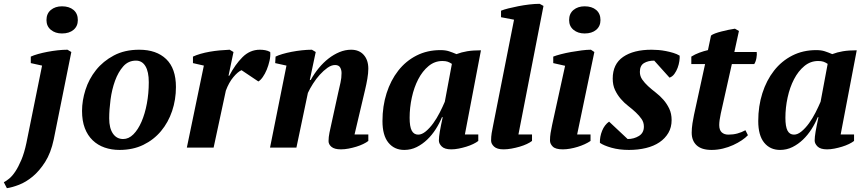

<svg xmlns="http://www.w3.org/2000/svg" viewBox="-101 -772 4520 1004"><path d="M119 -429 60 -442V-476Q75 -483 98 -489.5Q121 -496 147.5 -501Q174 -506 201 -509Q228 -512 252 -512L272 -500L180 -43Q165 28 135 75Q105 122 70 151Q35 180 -1 194Q-37 208 -65 212L-81 181Q-69 175 -53 162Q-37 149 -21 125Q-5 101 10.5 64.5Q26 28 37 -24ZM142 -667Q142 -701 165 -720Q188 -739 223 -739Q261 -739 283.5 -720Q306 -701 306 -667Q306 -635 283.5 -616Q261 -597 223 -597Q188 -597 165 -616Q142 -635 142 -667Z M328 -192Q328 -246 346 -302.5Q364 -359 401 -405.5Q438 -452 494.5 -482Q551 -512 627 -512Q717 -512 768 -463Q819 -414 819 -317Q819 -251 799 -191.5Q779 -132 741 -86.5Q703 -41 648.5 -14.5Q594 12 524 12Q482 12 446 -0.5Q410 -13 383.5 -38.5Q357 -64 342.5 -102Q328 -140 328 -192ZM610 -455Q570 -455 543.5 -425Q517 -395 500.5 -349.5Q484 -304 477 -251Q470 -198 470 -153Q470 -102 489.5 -73.5Q509 -45 543 -45Q572 -45 596.5 -69.5Q621 -94 639 -135.5Q657 -177 667 -230.5Q677 -284 677 -342Q677 -397 659.5 -426Q642 -455 610 -455Z M1162 -405Q1143 -397 1119.5 -369Q1096 -341 1080 -298L1016 0H876L965 -429L908 -442V-476Q925 -484 947.5 -490.5Q970 -497 995.5 -501.5Q1021 -506 1048 -508.5Q1075 -511 1100 -512L1120 -500L1094 -376H1098Q1128 -434 1167 -473Q1206 -512 1258 -512Q1272 -512 1286 -509.5Q1300 -507 1312 -500Q1314 -479 1308.5 -454.5Q1303 -430 1294 -408Q1285 -386 1273 -369Q1261 -352 1250 -346Z M1667 -285Q1674 -316 1679.5 -340Q1685 -364 1685 -390Q1685 -407 1677.5 -419.5Q1670 -432 1651 -432Q1632 -432 1611.5 -417.5Q1591 -403 1571.5 -381.5Q1552 -360 1535.5 -334Q1519 -308 1509 -286L1449 0H1311L1397 -429L1338 -442L1340 -476Q1354 -483 1376 -489.5Q1398 -496 1424 -501Q1450 -506 1477.5 -509Q1505 -512 1530 -512L1550 -500L1519 -354H1524Q1542 -387 1566 -416Q1590 -445 1617 -466Q1644 -487 1674 -499.5Q1704 -512 1735 -512Q1777 -512 1801 -485Q1825 -458 1825 -413Q1825 -390 1820 -360.5Q1815 -331 1808 -302L1753 -69H1825V-35Q1815 -27 1798.5 -19Q1782 -11 1762.5 -5Q1743 1 1722 5Q1701 9 1682 9Q1648 9 1632.5 -4Q1617 -17 1617 -34Q1617 -55 1622 -79Q1627 -103 1632 -125Z M2086 -68Q2105 -68 2125.5 -85Q2146 -102 2164.5 -127.5Q2183 -153 2198.5 -183.5Q2214 -214 2225 -240L2262 -438Q2250 -446 2239.5 -449.5Q2229 -453 2212 -453Q2172 -453 2140 -426.5Q2108 -400 2086 -357.5Q2064 -315 2052.5 -262Q2041 -209 2041 -156Q2041 -110 2052 -89Q2063 -68 2086 -68ZM2210 -159Q2197 -127 2177.5 -96.5Q2158 -66 2133 -42Q2108 -18 2078 -3Q2048 12 2013 12Q1961 12 1930 -26Q1899 -64 1899 -139Q1899 -217 1920.5 -284.5Q1942 -352 1981.5 -402.5Q2021 -453 2077 -481.5Q2133 -510 2202 -510Q2228 -510 2246.5 -504Q2265 -498 2286 -489Q2312 -499 2342 -504Q2372 -509 2414 -509L2330 -69H2400V-35Q2390 -27 2373.5 -19Q2357 -11 2337.5 -5Q2318 1 2297.5 5Q2277 9 2259 9Q2224 9 2209 -6Q2194 -21 2194 -37Q2194 -55 2199 -84.5Q2204 -114 2214 -159Z M2587 -669 2519 -682V-716Q2533 -722 2557 -728Q2581 -734 2609 -739.5Q2637 -745 2666.5 -748.5Q2696 -752 2721 -752L2741 -741L2610 -69H2681V-35Q2671 -27 2654 -19Q2637 -11 2616.5 -5Q2596 1 2574 5Q2552 9 2532 9Q2498 9 2482.5 -5.5Q2467 -20 2467 -37Q2467 -57 2470 -76Q2473 -95 2478 -118Z M2792 -442V-476Q2807 -482 2832 -488.5Q2857 -495 2885 -500Q2913 -505 2940.5 -508.5Q2968 -512 2989 -512L3007 -500L2917 -69H2987V-35Q2974 -26 2956.5 -18Q2939 -10 2919.5 -4Q2900 2 2880 5.5Q2860 9 2842 9Q2804 9 2789.5 -5.5Q2775 -20 2775 -37Q2775 -57 2778 -76Q2781 -95 2786 -118L2854 -428ZM2875 -667Q2875 -701 2898 -720Q2921 -739 2956 -739Q2994 -739 3016.5 -720Q3039 -701 3039 -667Q3039 -635 3016.5 -616Q2994 -597 2956 -597Q2921 -597 2898 -616Q2875 -635 2875 -667Z M3266 -110Q3266 -132 3254 -149.5Q3242 -167 3224 -184Q3206 -201 3184.5 -217.5Q3163 -234 3145 -255Q3127 -276 3115 -301.5Q3103 -327 3103 -361Q3103 -437 3157.5 -474.5Q3212 -512 3306 -512Q3322 -512 3341.5 -510.5Q3361 -509 3381 -505Q3401 -501 3419.5 -495.5Q3438 -490 3453 -481Q3454 -470 3451.5 -452.5Q3449 -435 3442.5 -417.5Q3436 -400 3425.5 -385.5Q3415 -371 3400 -366L3320 -455Q3288 -455 3266.5 -442Q3245 -429 3245 -396Q3245 -374 3257.5 -356Q3270 -338 3288 -321.5Q3306 -305 3328 -288Q3350 -271 3368 -250.5Q3386 -230 3398.5 -204Q3411 -178 3411 -144Q3411 -106 3394 -77Q3377 -48 3347.5 -28Q3318 -8 3277 2Q3236 12 3188 12Q3137 12 3096.5 0.5Q3056 -11 3036 -25Q3035 -57 3047.5 -88Q3060 -119 3084 -136L3181 -45Q3214 -45 3240 -61Q3266 -77 3266 -110Z M3514 -476Q3533 -488 3556 -496.5Q3579 -505 3601 -510L3617 -586Q3624 -592 3639 -597.5Q3654 -603 3672 -607.5Q3690 -612 3708.5 -616Q3727 -620 3742 -622L3763 -610L3739 -500H3856Q3858 -488 3854.5 -468.5Q3851 -449 3843 -437H3726L3668 -178Q3664 -159 3662 -144.5Q3660 -130 3660 -118Q3660 -92 3673 -80Q3686 -68 3708 -68Q3733 -68 3755 -74Q3777 -80 3797 -91L3810 -65Q3798 -52 3778 -38.5Q3758 -25 3733 -13.5Q3708 -2 3679 5Q3650 12 3620 12Q3568 12 3542 -12Q3516 -36 3516 -78Q3516 -101 3520 -127Q3524 -153 3528 -171L3586 -437H3514Z M4051 -68Q4070 -68 4090.5 -85Q4111 -102 4129.5 -127.5Q4148 -153 4163.5 -183.5Q4179 -214 4190 -240L4227 -438Q4215 -446 4204.5 -449.5Q4194 -453 4177 -453Q4137 -453 4105 -426.5Q4073 -400 4051 -357.5Q4029 -315 4017.5 -262Q4006 -209 4006 -156Q4006 -110 4017 -89Q4028 -68 4051 -68ZM4175 -159Q4162 -127 4142.5 -96.5Q4123 -66 4098 -42Q4073 -18 4043 -3Q4013 12 3978 12Q3926 12 3895 -26Q3864 -64 3864 -139Q3864 -217 3885.5 -284.5Q3907 -352 3946.5 -402.5Q3986 -453 4042 -481.5Q4098 -510 4167 -510Q4193 -510 4211.5 -504Q4230 -498 4251 -489Q4277 -499 4307 -504Q4337 -509 4379 -509L4295 -69H4365V-35Q4355 -27 4338.5 -19Q4322 -11 4302.5 -5Q4283 1 4262.5 5Q4242 9 4224 9Q4189 9 4174 -6Q4159 -21 4159 -37Q4159 -55 4164 -84.5Q4169 -114 4179 -159Z"/></svg>

Font: PT Serif
Style: Bold Italic
Weight: 700
Italic angle: -12°
Designer: A.Korolkova, O.Umpeleva, V.Yefimov
Foundry: ParaType Ltd
Version: Version 1.000W OFL